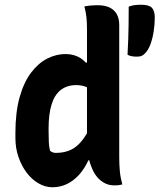

<svg xmlns="http://www.w3.org/2000/svg" viewBox="-20 -778 673 810"><path d="M45 -196V-217Q45 -305 63 -368.5Q81 -432 111.5 -472Q142 -512 179.5 -531Q217 -550 256 -550Q275 -550 291 -545.5Q307 -541 319.5 -533Q332 -525 342 -514H392V-372Q372 -398 350 -408.5Q328 -419 302 -419Q263 -419 236.5 -398.5Q210 -378 197.5 -337Q185 -296 185 -237V-226Q185 -197 186 -177.5Q187 -158 191 -142Q197 -137 203 -135Q209 -133 216 -133Q246 -133 271 -142.5Q296 -152 317 -174.5Q338 -197 356.5 -233.5Q375 -270 392 -324V-102H353Q336 -65 312.5 -39.5Q289 -14 261 -1Q233 12 201 12Q171 12 142.5 -4.5Q114 -21 92.5 -49.5Q71 -78 58 -115.5Q45 -153 45 -196ZM347 -653Q347 -680 345 -702Q343 -724 336 -751Q342 -752 348 -753Q354 -754 361 -754.5Q368 -755 375.5 -755.5Q383 -756 391 -756Q422 -756 442 -746.5Q462 -737 472.5 -718.5Q483 -700 483 -672Q483 -581 483 -505Q483 -429 483 -362Q483 -295 483 -235Q483 -175 483 -115Q483 -84 485.5 -56.5Q488 -29 496 0Q491 1 487 2Q483 3 478.5 3.5Q474 4 469.5 4Q465 4 461 4Q430 4 404 -17Q378 -38 362.5 -82Q347 -126 347 -192Q347 -247 347 -300Q347 -353 347 -408Q347 -463 347 -523Q347 -583 347 -653ZM556 -539Q545 -539 535 -541Q525 -543 518 -547Q520 -583 521 -612.5Q522 -642 522.5 -674Q523 -706 523 -750Q534 -754 542 -755.5Q550 -757 558.5 -757.5Q567 -758 575 -758Q609 -758 621 -745Q633 -732 633 -704Q633 -676 628.5 -646.5Q624 -617 615 -592Q606 -567 591 -552Q584 -545 577 -542Q570 -539 556 -539Z"/></svg>

Font: Recursive Monospace Casual
Style: Bold
Weight: 700
Version: Version 1.047